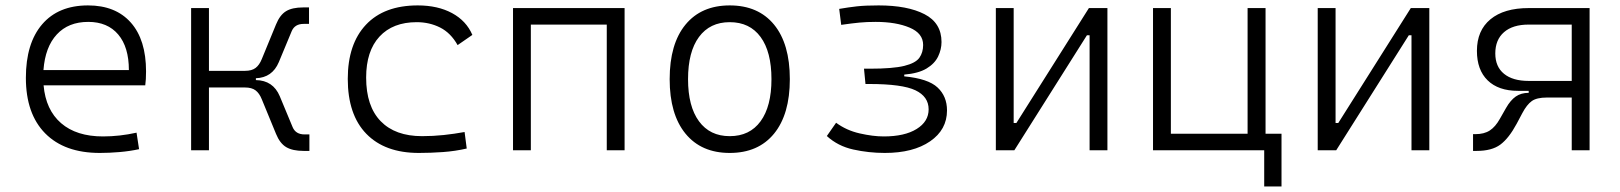

<svg xmlns="http://www.w3.org/2000/svg" viewBox="-20 -547 5899 699"><path d="M343.3 9.8Q214.8 9.8 144.5 -61.5Q74.2 -132.8 74.2 -263.7Q74.2 -389.2 133.3 -458.3Q192.4 -527.3 300.3 -527.3Q400.9 -527.3 456.3 -464.8Q511.7 -402.3 511.7 -287.1Q511.7 -256.8 508.8 -236.3H138.7Q146.5 -147 202.4 -98.6Q258.3 -50.3 355 -50.3Q415.5 -50.3 477.1 -64L486.3 -3.9Q452.6 3.4 415.3 6.6Q377.9 9.8 343.3 9.8ZM301.3 -467.3Q229 -467.3 186.8 -421.6Q144.5 -376 138.2 -292H449.2Q449.2 -375.5 410.4 -421.4Q371.6 -467.3 301.3 -467.3Z M675.8 0V-517.6H740.7V-289.1H872.1Q896.5 -289.1 910.4 -299.6Q924.3 -310.1 933.1 -332L984.9 -458Q999 -492.7 1021.5 -506.3Q1043.9 -520 1084 -520H1105V-460H1085.4Q1053.2 -460 1042 -433.6L995.1 -320.8Q971.2 -264.2 911.6 -262.2V-255.4Q974.1 -254.4 998.5 -196.8L1045.4 -84Q1056.6 -57.6 1088.9 -57.6H1106.4V2.4H1085.4Q1045.4 2.4 1022.2 -11.2Q999 -24.9 984.9 -59.6L933.1 -185.5Q924.3 -207.5 910.4 -218Q896.5 -228.5 872.1 -228.5H740.7V0Z M1504.9 9.8Q1381.3 9.8 1313.7 -59.8Q1246.1 -129.4 1246.1 -259.8Q1246.1 -386.7 1312.3 -457Q1378.4 -527.3 1501 -527.3Q1573.7 -527.3 1625.7 -499.3Q1677.7 -471.2 1699.7 -419.9L1646 -382.8Q1621.1 -427.2 1582.3 -446.8Q1543.5 -466.3 1497.1 -466.3Q1410.2 -466.3 1361.6 -413.8Q1313 -361.3 1313 -264.6Q1313 -160.2 1366 -105.7Q1418.9 -51.3 1516.6 -51.3Q1556.2 -51.3 1595.2 -55.4Q1634.3 -59.6 1671.4 -66.4L1679.2 -6.3Q1637.2 3.4 1592.5 6.6Q1547.9 9.8 1504.9 9.8Z M1847.7 0V-517.6H2253.9V0H2189V-457.5H1912.6V0Z M2636.7 9.8Q2533.2 9.8 2475.6 -60.5Q2418 -130.9 2418 -258.8Q2418 -387.2 2475.6 -457.3Q2533.2 -527.3 2636.7 -527.3Q2740.7 -527.3 2798.1 -457.3Q2855.5 -387.2 2855.5 -258.8Q2855.5 -130.9 2798.1 -60.5Q2740.7 9.8 2636.7 9.8ZM2636.7 -51.3Q2709.5 -51.3 2749 -105.5Q2788.6 -159.7 2788.6 -258.8Q2788.6 -358.4 2749 -412.4Q2709.5 -466.3 2636.7 -466.3Q2564.5 -466.3 2524.7 -412.4Q2484.9 -358.4 2484.9 -258.8Q2484.9 -159.7 2524.7 -105.5Q2564.5 -51.3 2636.7 -51.3Z M3201.2 9.8Q3142.6 9.8 3086.4 -2.7Q3030.3 -15.1 2990.2 -51.8L3023.9 -100.1Q3061.5 -72.3 3109.9 -61.3Q3158.2 -50.3 3197.3 -50.3Q3273.4 -50.3 3317.1 -77.4Q3360.8 -104.5 3360.8 -148.9Q3360.8 -195.3 3312.7 -218.3Q3264.6 -241.2 3145 -241.2H3130.9L3125.5 -296.9H3146.5Q3230.5 -296.9 3272 -307.1Q3313.5 -317.4 3327.1 -336.7Q3340.8 -356 3340.8 -383.3Q3340.8 -425.8 3291.5 -446.5Q3242.2 -467.3 3168 -467.3Q3135.3 -467.3 3109.4 -464.8Q3083.5 -462.4 3042.5 -456.5L3035.2 -514.6Q3069.3 -520.5 3099.6 -523.9Q3129.9 -527.3 3178.7 -527.3Q3283.7 -527.3 3345.7 -495.4Q3407.7 -463.4 3407.7 -394Q3407.7 -367.2 3395.3 -341.3Q3382.8 -315.4 3353.3 -297.6Q3323.7 -279.8 3272 -275.4V-269Q3358.9 -260.7 3393.3 -228.5Q3427.7 -196.3 3427.7 -145Q3427.7 -74.7 3366.2 -32.5Q3304.7 9.8 3201.2 9.8Z M3605.5 0V-517.6H3670.4V-99.1H3680.2L3944.3 -517.6H4011.7V0H3946.8V-418.5H3937L3672.9 0Z M4177.7 0V-517.6H4242.7V-60.1H4522V-517.6H4587.4V-60.1H4645.5V131.8H4582.5V0Z M4777.3 0V-517.6H4842.3V-99.1H4852.1L5116.2 -517.6H5183.6V0H5118.7V-418.5H5108.9L4844.7 0Z M5342.8 2.4V-58.6H5351.1Q5383.3 -58.6 5403.8 -72Q5424.3 -85.4 5440.4 -114.3L5462.9 -153.8Q5479 -182.1 5498.3 -195.6Q5517.6 -209 5545.4 -209V-216.3H5506.3Q5435.1 -216.3 5396 -254.4Q5356.9 -292.5 5356.9 -361.8Q5356.9 -436 5406.2 -476.8Q5455.6 -517.6 5545.4 -517.6H5767.1V0H5702.1V-191.9H5611.3Q5574.7 -191.9 5556.6 -179Q5538.6 -166 5522.5 -135.7L5501.5 -96.2Q5473.1 -43.5 5442.1 -20.5Q5411.1 2.4 5356 2.4ZM5545.4 -252.4H5702.1V-457.5H5545.4Q5487.3 -457.5 5455.6 -429.9Q5423.8 -402.3 5423.8 -352.5Q5423.8 -304.2 5455.6 -278.3Q5487.3 -252.4 5545.4 -252.4Z"/></svg>

Font: Caskaydia Cove Light
Style: Regular
Weight: 300
Monospace: yes
Designer: Aaron Bell
Foundry: Saja Typeworks
Version: Version 4.300; ttfautohint (v1.8.3)